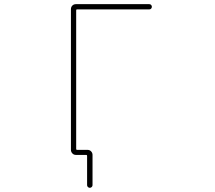

<svg xmlns="http://www.w3.org/2000/svg" viewBox="-20 -773 1040 929"><path d="M401.4 123V-18.6Q401.4 -23.4 397.5 -23.4H347.7Q336.9 -23.4 330.1 -30.8Q323.2 -38.1 323.2 -47.9V-728.5Q323.2 -739.3 330.1 -746.1Q336.9 -752.9 347.7 -752.9H702.1Q708 -752.9 711.4 -749Q714.8 -745.1 714.8 -740.2Q714.8 -735.4 711.4 -731.4Q708 -727.5 702.1 -727.5H352.5Q348.6 -727.5 348.6 -722.7V-52.7Q348.6 -47.9 352.5 -47.9H403.3Q414.1 -47.9 420.9 -40.5Q427.7 -33.2 427.7 -23.4V123Q427.7 127.9 423.8 131.8Q419.9 135.7 414.6 135.7Q409.2 135.7 405.3 131.8Q401.4 127.9 401.4 123Z"/></svg>

Font: Rounded Mgen+ 1m thin
Style: Regular
Weight: 100
Designer: [Source Han Sans]
Ryoko NISHIZUKA  (kana & ideographs); Paul D. Hunt (Latin, Greek & Cyrillic); Wenlong ZHANG  (bopomofo
Version: Version 1.059.20150602